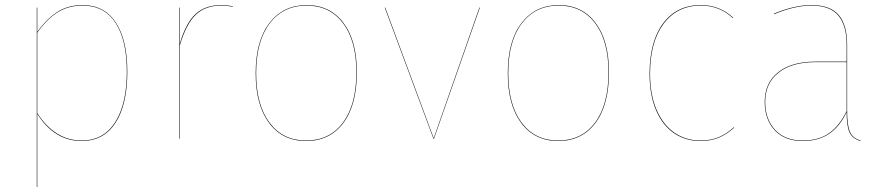

<svg xmlns="http://www.w3.org/2000/svg" viewBox="-20 -547 3488 757"><path d="M482 -264Q482 -135 435.5 -63Q389 9 302 9Q195 9 127 -98V190H125V-517H127V-421Q163 -472 205.5 -499.5Q248 -527 306 -527Q391 -527 436.5 -458.5Q482 -390 482 -264ZM480 -264Q480 -389 435.5 -457Q391 -525 306 -525Q249 -525 206.5 -498Q164 -471 127 -418V-101Q197 7 302 7Q388 7 434 -65Q480 -137 480 -264Z M898 -522V-520Q876 -525 852 -525Q790 -525 752 -489Q714 -453 689 -368V0H687V-517H689V-375Q713 -457 751.5 -492Q790 -527 852 -527Q876 -527 898 -522Z M1387 -262Q1387 -133 1333.5 -62Q1280 9 1187 9Q1094 9 1041 -62Q988 -133 988 -258Q988 -386 1042.5 -456.5Q1097 -527 1189 -527Q1281 -527 1334 -457Q1387 -387 1387 -262ZM990 -258Q990 -134 1042.5 -63.5Q1095 7 1187 7Q1279 7 1332 -63.5Q1385 -134 1385 -262Q1385 -386 1332.5 -455.5Q1280 -525 1189 -525Q1097 -525 1043.5 -455Q990 -385 990 -258Z M1691 0H1689L1497 -517H1499L1690 -2L1870 -517H1872Z M2381 -262Q2381 -133 2327.5 -62Q2274 9 2181 9Q2088 9 2035 -62Q1982 -133 1982 -258Q1982 -386 2036.5 -456.5Q2091 -527 2183 -527Q2275 -527 2328 -457Q2381 -387 2381 -262ZM1984 -258Q1984 -134 2036.5 -63.5Q2089 7 2181 7Q2273 7 2326 -63.5Q2379 -134 2379 -262Q2379 -386 2326.5 -455.5Q2274 -525 2183 -525Q2091 -525 2037.5 -455Q1984 -385 1984 -258Z M2871 -477 2869 -476Q2817 -525 2743 -525Q2650 -525 2596.5 -453.5Q2543 -382 2543 -256Q2543 -174 2568.5 -114.5Q2594 -55 2639 -24Q2684 7 2741 7Q2783 7 2814.5 -6.5Q2846 -20 2873 -45L2875 -44Q2848 -19 2816 -5Q2784 9 2741 9Q2683 9 2637.5 -22Q2592 -53 2566.5 -113Q2541 -173 2541 -256Q2541 -383 2594.5 -455Q2648 -527 2743 -527Q2818 -527 2871 -477Z M3373 7 3372 9Q3340 -1 3329 -26Q3318 -51 3318 -105Q3291 -48 3249 -19.5Q3207 9 3145 9Q3074 9 3034.5 -33.5Q2995 -76 2995 -145Q2995 -220 3048 -262Q3101 -304 3194 -304H3318V-372Q3318 -446 3285.5 -485.5Q3253 -525 3179 -525Q3113 -525 3032 -491L3031 -493Q3112 -527 3179 -527Q3254 -527 3287 -487.5Q3320 -448 3320 -372V-110Q3320 -53 3331 -27.5Q3342 -2 3373 7ZM3318 -109V-302H3194Q3102 -302 3049.5 -260.5Q2997 -219 2997 -145Q2997 -77 3036 -35Q3075 7 3145 7Q3208 7 3249 -22Q3290 -51 3318 -109Z"/></svg>

Font: FiraGO Two
Style: Regular
Weight: 100
Designer: bBox Type
Foundry: bBox Type GmbH
Version: Version 1.001